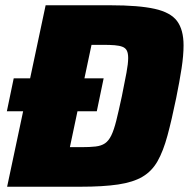

<svg xmlns="http://www.w3.org/2000/svg" viewBox="-20 -708 717 728"><path d="M6 -286 32 -411H373L347 -286ZM7 0 153 -688H399Q506 -688 566.5 -674.5Q627 -661 651.5 -628Q676 -595 676 -536Q676 -498 668.5 -449Q661 -400 648 -336Q631 -253 615 -194Q599 -135 577.5 -97Q556 -59 520.5 -38Q485 -17 428 -8.5Q371 0 285 0ZM245 -150H288Q321 -150 342.5 -152.5Q364 -155 378 -164.5Q392 -174 402 -194.5Q412 -215 421 -251Q430 -287 442 -343Q453 -397 459.5 -432Q466 -467 466 -488Q466 -506 461 -516Q456 -526 444.5 -530.5Q433 -535 415 -536.5Q397 -538 370 -538H327Z"/></svg>

Font: Saira Thin ExtraBold
Style: Italic
Weight: 800
Italic angle: -12°
Version: Version 1.101